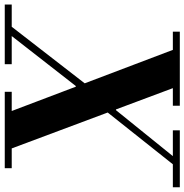

<svg xmlns="http://www.w3.org/2000/svg" viewBox="-58 -790 794 827"><g transform="rotate(90 339.5 -377.0)"><path d="M416 0 130 -754H295L577 0ZM-54 0V-30H203V0ZM34 -20 320 -389H363L301 -306H297L74 -20ZM322 0V-30H651V0ZM63 -724V-754H382V-724ZM345 -408 397 -479H401L607 -734H642L383 -408ZM488 -724V-754H733V-724Z"/></g></svg>

Font: Libre Bodoni
Style: Bold Italic
Weight: 700
Italic angle: -13°
Version: Version 2.005;gftools[0.9.23]